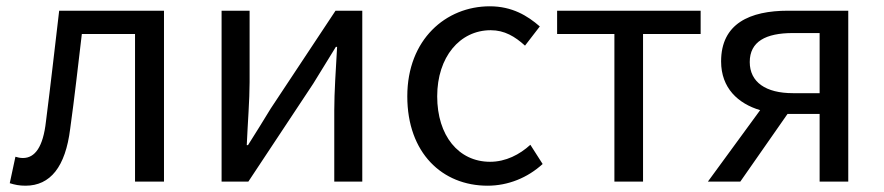

<svg xmlns="http://www.w3.org/2000/svg" viewBox="-20 -577 2807 610"><path d="M61 13C140 13 188 -47 203 -168C217 -268 228 -369 240 -469H409V0H501V-543H168C154 -425 141 -308 126 -191C117 -110 91 -75 53 -75C43 -75 36 -77 29 -79L11 5C27 10 41 13 61 13Z M684 0H769L975 -311C995 -344 1026 -394 1047 -428H1051C1047 -357 1042 -284 1042 -227V0H1131V-543H1046L840 -232C820 -199 789 -149 768 -116H764C767 -186 773 -259 773 -316V-543H684Z M1529 13C1594 13 1656 -12 1704 -56L1665 -117C1631 -86 1587 -63 1537 -63C1437 -63 1369 -146 1369 -271C1369 -396 1441 -481 1539 -481C1583 -481 1616 -461 1648 -432L1695 -493C1656 -527 1607 -557 1536 -557C1397 -557 1274 -452 1274 -271C1274 -91 1385 13 1529 13Z M1932 0H2023V-469H2206V-543H1750V-469H1932Z M2584 -281H2499C2413 -281 2362 -316 2362 -380C2362 -445 2413 -472 2499 -472H2584ZM2484 -543C2362 -543 2271 -502 2271 -382C2271 -297 2325 -248 2395 -227L2229 0H2332L2482 -215H2484H2584V0H2675V-543Z"/></svg>

Font: Noto Sans Mono CJK JP Regular
Style: Regular
Weight: 400
Designer: Ryoko NISHIZUKA (kana & ideographs); Paul D. Hunt (Latin, Greek & Cyrillic); Wenlong ZHANG (bopomofo); Sandoll Communica
Foundry: Adobe Systems Incorporated
Version: Version 1.004;PS 1.004;hotconv 1.0.82;makeotf.lib2.5.63406